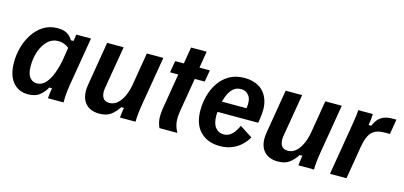

<svg xmlns="http://www.w3.org/2000/svg" viewBox="-59 -1003 2936 1395"><g transform="rotate(15 1409.0 -306.0)"><path d="M182.5 10Q110.8 10 68.3 -41.7Q25.8 -93.3 25.8 -189.2Q25.8 -247.5 41.7 -304.2Q57.5 -360.8 88.8 -407.5Q120 -454.2 165 -482.1Q210 -510 268.3 -510Q317.5 -510 344.2 -492.1Q370.8 -474.2 383.3 -450H403.3L411.7 -500H521.7L460 -130.8Q456.7 -109.2 453.8 -86.7Q450.8 -64.2 450 -42.1Q449.2 -20 449.2 0H331.7Q332.5 -16.7 335.4 -37.9Q338.3 -59.2 341.7 -77.5H320.8Q305 -45 272.1 -17.5Q239.2 10 182.5 10ZM225 -83.3Q263.3 -83.3 290.8 -114.6Q318.3 -145.8 336.7 -195.4Q355 -245 364.2 -298.3L379.2 -391.7Q363.3 -404.2 342.9 -412.5Q322.5 -420.8 296.7 -420.8Q252.5 -420.8 219.6 -389.6Q186.7 -358.3 168.3 -306.7Q150 -255 150 -194.2Q150 -135.8 171.2 -109.6Q192.5 -83.3 225 -83.3Z M720.8 11.7Q645.8 11.7 610 -36.2Q574.2 -84.2 588.3 -170L643.3 -500H767.5L712.5 -175Q706.7 -134.2 720.4 -108.3Q734.2 -82.5 770 -82.5Q805.8 -82.5 832.1 -106.7Q858.3 -130.8 876.3 -171.2Q894.2 -211.7 901.7 -260L941.7 -500H1065.8L1003.3 -127.5Q997.5 -93.3 994.2 -61.3Q990.8 -29.2 990.8 0H873.3Q875 -16.7 877.5 -37.1Q880 -57.5 883.3 -75H863.3Q839.2 -37.5 807.1 -12.9Q775 11.7 720.8 11.7Z M1170.8 0Q1158.3 -25.8 1153.8 -57.9Q1149.2 -90 1158.3 -149.2L1201.7 -411.7H1140L1155 -500H1220L1240.8 -625H1358.3L1337.5 -500H1415.8L1400.8 -411.7H1325.8L1284.2 -163.3Q1274.2 -104.2 1280.8 -67.9Q1287.5 -31.7 1303.3 -5V0Z M1625.8 12.5Q1534.2 12.5 1479.2 -42.9Q1424.2 -98.3 1424.2 -203.3Q1424.2 -256.7 1438.3 -311.2Q1452.5 -365.8 1483.3 -411.7Q1514.2 -457.5 1561.7 -485Q1609.2 -512.5 1675.8 -512.5Q1739.2 -512.5 1785.4 -484.6Q1831.7 -456.7 1852.5 -398.8Q1873.3 -340.8 1858.3 -252.5L1853.3 -223.3H1515.8L1518.3 -303.3H1744.2Q1754.2 -365 1732.1 -396.2Q1710 -427.5 1670.8 -427.5Q1634.2 -427.5 1610 -404.2Q1585.8 -380.8 1572.1 -344.2Q1558.3 -307.5 1552.1 -268.3Q1545.8 -229.2 1545.8 -196.7Q1545.8 -135.8 1569.6 -106.2Q1593.3 -76.7 1630.8 -76.7Q1658.3 -76.7 1678.3 -90Q1698.3 -103.3 1712.9 -124.6Q1727.5 -145.8 1737.5 -169.2L1833.3 -107.5Q1815 -75 1786.2 -47.9Q1757.5 -20.8 1717.9 -4.2Q1678.3 12.5 1625.8 12.5Z M2063.3 11.7Q1988.3 11.7 1952.5 -36.2Q1916.7 -84.2 1930.8 -170L1985.8 -500H2110L2055 -175Q2049.2 -134.2 2062.9 -108.3Q2076.7 -82.5 2112.5 -82.5Q2148.3 -82.5 2174.6 -106.7Q2200.8 -130.8 2218.8 -171.2Q2236.7 -211.7 2244.2 -260L2284.2 -500H2408.3L2345.8 -127.5Q2340 -93.3 2336.7 -61.3Q2333.3 -29.2 2333.3 0H2215.8Q2217.5 -16.7 2220 -37.1Q2222.5 -57.5 2225.8 -75H2205.8Q2181.7 -37.5 2149.6 -12.9Q2117.5 11.7 2063.3 11.7Z M2453.3 0 2516.7 -380Q2523.3 -417.5 2527.5 -451.2Q2531.7 -485 2531.7 -500H2641.7Q2641.7 -483.3 2639.2 -460Q2636.7 -436.7 2632.5 -415H2652.5Q2661.7 -438.3 2677.5 -459.2Q2693.3 -480 2720.4 -492.5Q2747.5 -505 2789.2 -505H2817.5L2799.2 -392.5H2761.7Q2717.5 -392.5 2689.2 -378.8Q2660.8 -365 2644.2 -332.5Q2627.5 -300 2618.3 -245L2577.5 0Z"/></g></svg>

Font: Familjen Grotesk SemiBold
Style: Italic
Weight: 600
Italic angle: -9.46201°
Designer: Anders Wikstroem, Jonas Baeckman, Matilda Gysing, Kristian Moeller
Foundry: Familjen STHLM AB
Version: Version 2.002